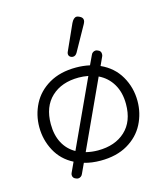

<svg xmlns="http://www.w3.org/2000/svg" viewBox="-121 -852 884 1016"><g transform="rotate(-15 321.0 -344.5)"><path d="M590 -245Q590 -178 560 -119.5Q530 -61 469 -25.5Q408 10 321 10Q272 10 231 -2L206 52Q203 60 196 65Q189 70 181 70Q175 70 169 67Q152 61 152 44Q152 38 155 32L180 -22Q117 -54 84.5 -114.5Q52 -175 52 -245Q52 -312 82 -370.5Q112 -429 173 -464.5Q234 -500 321 -500Q359 -500 396 -492L420 -543Q423 -551 430 -555.5Q437 -560 445 -560Q450 -560 456 -557Q473 -551 473 -534Q473 -526 471 -522L449 -474Q518 -443 554 -381Q590 -319 590 -245ZM204 -74 373 -440Q345 -445 321 -445Q227 -445 171 -392.5Q115 -340 115 -245Q115 -185 138 -141.5Q161 -98 204 -74ZM527 -245Q527 -309 500 -354.5Q473 -400 425 -423L255 -54Q287 -46 321 -46Q415 -46 471 -98Q527 -150 527 -245ZM298 -580Q298 -586 301 -592L364 -732Q377 -759 394 -759Q400 -759 410 -754Q427 -746 427 -731Q427 -723 421 -712L344 -574Q335 -559 321 -559Q317 -559 311 -561Q298 -567 298 -580Z"/></g></svg>

Font: Kodchasan Light
Style: Regular
Weight: 300
Version: Version 1.000; ttfautohint (v1.6)